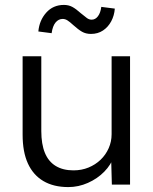

<svg xmlns="http://www.w3.org/2000/svg" viewBox="-20 -751 622 781"><path d="M72 -203V-522H148V-218Q148 -165 162.5 -129.5Q177 -94 206.5 -76Q236 -58 279 -58Q312 -58 340 -69.5Q368 -81 389 -101Q410 -121 422 -148Q434 -175 434 -205V-522H509V0H435L432 -110L444 -116Q432 -81 404 -52.5Q376 -24 337.5 -7Q299 10 258 10Q198 10 156.5 -14.5Q115 -39 93.5 -86Q72 -133 72 -203ZM278 -649Q264 -662 254.5 -668Q245 -674 235 -674Q218 -674 206 -659.5Q194 -645 190 -616L136 -623Q140 -668 168 -699.5Q196 -731 240 -731Q259 -731 274 -723Q289 -715 309 -697Q324 -685 333 -678Q342 -671 353 -671Q368 -671 378.5 -685Q389 -699 392 -723L447 -716Q445 -688 432.5 -664.5Q420 -641 399 -627Q378 -613 350 -613Q329 -613 313.5 -622Q298 -631 278 -649Z"/></svg>

Font: Mach Light
Style: Regular
Weight: 300
Version: Version 1.002